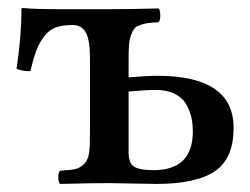

<svg xmlns="http://www.w3.org/2000/svg" viewBox="-20 -454 619 476"><path d="M458 -127.9Q458 -147.9 454.1 -164.6Q450.2 -181.2 440.7 -197Q431.2 -212.9 412.1 -221.9Q393.1 -231 366.2 -231Q342.8 -231 298.8 -227.1V-77.1Q298.8 -50.3 311.8 -41.3Q324.7 -32.2 360.8 -32.2Q458 -32.2 458 -127.9ZM203.1 -123V-307.1Q203.1 -356 192.4 -374Q181.6 -392.1 160.2 -392.1Q134.8 -392.1 117.9 -385.7Q101.1 -379.4 89.4 -363.8Q77.6 -348.1 70.3 -329.1Q63 -310.1 55.2 -277.8Q41 -276.4 21 -283.2Q33.2 -363.3 33.2 -431.2Q33.2 -434.1 37.1 -434.1Q63.5 -431.2 132.8 -431.2H251Q298.8 -431.2 373 -433.1Q377.4 -428.7 377.4 -416Q377.4 -403.3 373 -398.9Q355.5 -397.9 346.2 -396.7Q336.9 -395.5 326.9 -391.8Q316.9 -388.2 312.7 -382.6Q308.6 -377 304.7 -366.5Q300.8 -356 299.8 -341.8Q298.8 -327.6 298.8 -306.2V-262.2Q344.7 -266.1 370.1 -266.1Q559.1 -266.1 559.1 -137.2Q559.1 -60.5 512.5 -29.3Q465.8 2 367.2 2Q349.1 2 309.3 1Q269.5 0 251 0Q203.1 0 128.9 2Q124.5 -2.4 124.5 -14.4Q124.5 -26.4 128.9 -30.8Q154.8 -32.2 166.7 -34.9Q178.7 -37.6 188.5 -47.4Q198.2 -57.1 200.7 -74Q203.1 -90.8 203.1 -123Z"/></svg>

Font: Common Serif Medium
Style: Regular
Weight: 500
Designer: Philipp H. Poll, Khaled Hosny
Foundry: Stefan Peev, Context Ltd.
Version: Version 1.026